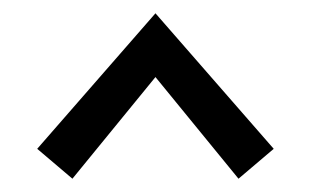

<svg xmlns="http://www.w3.org/2000/svg" viewBox="-20 -686 468 289"><path d="M89 -417 36 -462 214 -666 392 -462 339 -417 214 -570Z"/></svg>

Font: EauTestInfant Medium
Style: Italic
Weight: 500
Italic angle: -12°
Designer: Christian Thalmann (Catharsis Fonts)
Version: Version 0.001;PS 000.001;hotconv 1.0.88;makeotf.lib2.5.64775